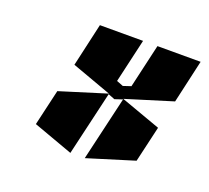

<svg xmlns="http://www.w3.org/2000/svg" viewBox="-83 -601 681 627"><g transform="rotate(20 257.5 -287.5)"><path d="M165 -500H315L280 -348L303 -339L330 -348L365 -500H515L481 -350L319 -300L458 -250L429 -125L267 -75L319 -298L292 -289L269 -298L217 -75L79 -125L108 -250L269 -300L131 -350Z"/></g></svg>

Font: SOV_Meka
Style: Italic
Weight: 400
Italic angle: -13°
Version: Version 1.00